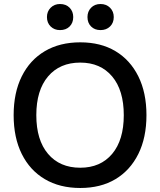

<svg xmlns="http://www.w3.org/2000/svg" viewBox="-20 -926 797 957"><path d="M380 -715Q482 -715 555.5 -671Q629 -627 669.5 -545.5Q710 -464 710 -352Q710 -240 669.5 -158.5Q629 -77 555.5 -33Q482 11 380 11Q278 11 203.5 -33Q129 -77 88.5 -158.5Q48 -240 48 -352Q48 -464 88.5 -545.5Q129 -627 203.5 -671Q278 -715 380 -715ZM380 -614Q278 -614 219.5 -545Q161 -476 161 -352Q161 -228 219.5 -159Q278 -90 380 -90Q481 -90 539 -159Q597 -228 597 -352Q597 -476 539 -545Q481 -614 380 -614ZM279 -906Q309 -906 327 -887.5Q345 -869 345 -841Q345 -812 327 -794Q309 -776 279 -776Q251 -776 232.5 -794Q214 -812 214 -841Q214 -869 232.5 -887.5Q251 -906 279 -906ZM481 -906Q510 -906 528.5 -887.5Q547 -869 547 -841Q547 -812 528.5 -794Q510 -776 481 -776Q452 -776 434 -794Q416 -812 416 -841Q416 -869 434 -887.5Q452 -906 481 -906Z"/></svg>

Font: Prodigy Sans Medium
Style: Regular
Weight: 500
Designer: Wei Huang
Foundry: Wei Huang
Version: Version 1.003; ttfautohint (v1.8.3)